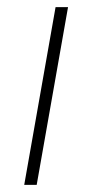

<svg xmlns="http://www.w3.org/2000/svg" viewBox="-20 -519 259 539"><path d="M136 -499H171L83 0H48Z"/></svg>

Font: Bai Jamjuree ExtraLight
Style: Italic
Weight: 275
Italic angle: -10°
Version: Version 1.000; ttfautohint (v1.6)